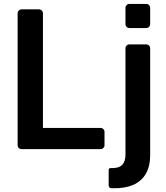

<svg xmlns="http://www.w3.org/2000/svg" viewBox="-20 -776 866 999"><path d="M71.7 -20.6V-706.7Q71.7 -715.2 77.8 -721.2Q83.8 -727.3 92.3 -727.3H182.5Q191.1 -727.3 197.3 -721.2Q203.5 -715.2 203.5 -706.7V-110.4H502.8Q511.4 -110.4 517.6 -104.4Q523.8 -98.4 523.8 -89.8V-20.6Q523.8 -12.1 517.6 -6Q511.4 0 502.8 0H92.3Q83.8 0 77.8 -6Q71.7 -12.1 71.7 -20.6ZM558.6 203.1H558.2Q553.3 203.1 549.4 199.2Q545.5 195.3 545.5 190V107.6Q545.5 103.7 548.3 101Q551.1 98.4 555 98.4Q557.9 98.7 563.9 98.7Q600.9 98.7 616.8 80.6Q632.8 63.2 632.8 28.4V-524.1Q632.8 -533 638.8 -539.1Q644.9 -545.1 653.8 -545.1H740.4Q749.3 -545.1 755.3 -539.1Q761.4 -533 761.4 -524.1V30.2Q761.4 89.1 739 127.8Q716.6 166.5 674 185.7Q630.3 204.5 570 203.5Q566.4 203.1 558.6 203.1ZM632.8 -734.7Q632.8 -743.3 638.8 -749.5Q644.9 -755.7 653.8 -755.7H740.4Q749.3 -755.7 755.3 -749.5Q761.4 -743.3 761.4 -734.7V-650.9Q761.4 -642.4 755.3 -636.2Q749.3 -630 740.4 -630H653.8Q644.9 -630 638.8 -636.2Q632.8 -642.4 632.8 -650.9Z"/></svg>

Font: DeltaSans SemiBold
Style: Regular
Weight: 600
Designer: Rasmus Andersson
Foundry: rsms
Version: Version 3.012